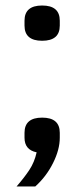

<svg xmlns="http://www.w3.org/2000/svg" viewBox="-20 -543 306 697"><path d="M133 -116Q197 -116 197 -61V-43Q197 0 172.5 49Q148 98 108 134H40Q68 102 86.5 74Q105 46 113 10Q69 1 69 -43V-61Q69 -116 133 -116ZM133 -395Q69 -395 69 -450V-468Q69 -523 133 -523Q197 -523 197 -468V-450Q197 -395 133 -395Z"/></svg>

Font: IBM Plex Sans Cond Text
Style: Regular
Weight: 450
Width: 3
Designer: Mike Abbink, Paul van der Laan, Pieter van Rosmalen
Foundry: Bold Monday
Version: Version 1.3